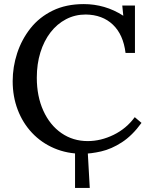

<svg xmlns="http://www.w3.org/2000/svg" viewBox="-20 -736 735 939"><path d="M347 183V-12L408 -13L419 183ZM594 -477Q583 -567 532 -615.5Q481 -664 399 -665Q347 -665 303 -642Q259 -619 227 -577.5Q195 -536 177.5 -479.5Q160 -423 160 -356Q160 -265 192 -194.5Q224 -124 280.5 -85Q337 -46 409 -46Q473 -46 535.5 -76.5Q598 -107 639 -163L672 -135Q627 -73 576 -40Q525 -7 474.5 4.5Q424 16 383 16Q308 16 245 -11Q182 -38 136.5 -86.5Q91 -135 66.5 -199.5Q42 -264 42 -339Q42 -409 64 -476Q86 -543 129 -597.5Q172 -652 237.5 -684Q303 -716 390 -716Q441 -716 489.5 -702Q538 -688 583 -659L578 -709H640V-477Z"/></svg>

Font: Lora Medium
Style: Regular
Weight: 500
Designer: Olga Karpushina, Alexei Vanyashin (Cyrillic)
Foundry: Cyreal
Version: Version 3.004